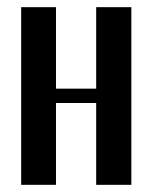

<svg xmlns="http://www.w3.org/2000/svg" viewBox="-20 -515 420 535"><path d="M136 -495V-268H248V-495H346V0H248V-228H136V0H39V-495Z"/></svg>

Font: Moniqa Paragraph
Style: Bold
Weight: 700
Designer: Rajesh Rajput
Foundry: Rajesh Rajput
Version: Version 1.000